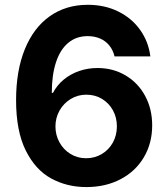

<svg xmlns="http://www.w3.org/2000/svg" viewBox="-20 -757 689 787"><path d="M45.9 -346.5Q45.9 -467.4 81.9 -555.6Q118 -643.9 184.2 -690.6Q250.5 -737.3 339.6 -737.3Q409.4 -737.3 465.1 -709.7Q520.8 -682.1 554.8 -633.9Q588.9 -585.7 596.3 -525.7H449.6Q443.4 -551.3 428.4 -570.2Q413.4 -589 390.7 -598.9Q368 -608.9 339.6 -608.9Q292.1 -608.9 259.1 -580.9Q226 -552.9 209.2 -500.8Q192.3 -448.7 192.3 -376.3H197.1Q213.5 -407.9 241.3 -430.8Q269.2 -453.7 304.6 -466Q340 -478.2 379.7 -478.2Q443.3 -478.2 494.5 -448Q545.7 -417.8 574.7 -364.2Q603.8 -310.6 603.8 -243Q603.8 -170.2 569.8 -112.5Q535.9 -54.9 474.5 -22.6Q413 9.8 333.9 9.8Q254.6 9.8 189.9 -25.5Q125.1 -60.7 85.5 -140.2Q45.9 -219.8 45.9 -346.5ZM459.1 -239.3Q459.1 -275.4 442.8 -305Q426.4 -334.6 398 -351.8Q369.5 -368.9 334 -368.9Q298.9 -368.9 269.9 -351.3Q240.9 -333.7 224.1 -303.9Q207.3 -274 207.3 -238.9Q207.3 -203.3 223.8 -173.5Q240.2 -143.6 268.9 -126Q297.5 -108.4 332.8 -108.4Q368.4 -108.4 397.3 -125.7Q426.3 -142.9 442.7 -172.8Q459.1 -202.6 459.1 -239.3Z"/></svg>

Font: Raveo Variable
Style: Regular
Weight: 400
Designer: Jakub Foglar, Rasmus Andersson (Inter)
Foundry: Jakubfoglar.com
Version: Version 1.000;Glyphs 3.2.3 (3260)